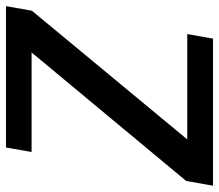

<svg xmlns="http://www.w3.org/2000/svg" viewBox="-84 -650 715 626"><g transform="rotate(-90 273.0 -337.5)"><path d="M-20 0H459.5L474.5 -84H131L550.5 -590.5L565.5 -675H104.5L90 -591.5H414.5L-4.5 -87.5Z"/></g></svg>

Font: Anybody UltraCondensed Thin Medium
Style: Italic
Weight: 500
Italic angle: -10°
Version: Version 1.111